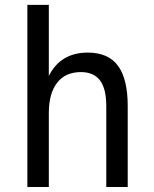

<svg xmlns="http://www.w3.org/2000/svg" viewBox="-20 -750 618 770"><path d="M492.2 -324.2V0H406.2V-324.2Q406.2 -394.5 380.9 -427.7Q355.5 -460.9 304.7 -460.9Q242.2 -460.9 209 -418Q175.8 -375 175.8 -296.9V0H89.8V-730.5H175.8V-445.3Q199.2 -492.2 238.3 -515.6Q277.3 -539.1 332 -539.1Q414.1 -539.1 453.1 -486.3Q492.2 -433.6 492.2 -324.2Z"/></svg>

Font: 和音 by 宁静之雨，公众号njzyshare
Style: Regular
Weight: 400
Designer: Steve Matteson
Foundry: Ascender Corporation
Version: Version 6.00;June 8, 2018;FontCreator 11.0.0.2388 32-bit